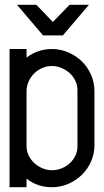

<svg xmlns="http://www.w3.org/2000/svg" viewBox="-20 -783 435 803"><path d="M91 -578V-542Q114 -560 141 -569Q168 -578 197 -578Q233 -578 265.5 -564Q298 -550 322.5 -526Q347 -502 361 -470Q375 -438 375 -402V-176Q375 -140 361 -108Q347 -76 322.5 -52Q298 -28 265.5 -14Q233 0 197 0Q136 0 91 -36V0H20V-578ZM304 -406Q304 -427 295 -445.5Q286 -464 271 -477.5Q256 -491 236.5 -499Q217 -507 197 -507Q176 -507 156.5 -498.5Q137 -490 122.5 -475.5Q108 -461 99.5 -441.5Q91 -422 91 -401V-172Q91 -151 100 -132.5Q109 -114 124 -100.5Q139 -87 158 -79Q177 -71 197 -71Q217 -71 236.5 -78.5Q256 -86 271 -99.5Q286 -113 295 -131.5Q304 -150 304 -171ZM51 -763H132L201 -691L271 -763H352L243 -635H160L51 -763Z"/></svg>

Font: Googee
Style: Regular
Weight: 400
Designer: Peter Wiegel
Foundry: CATFonts Peter Wiegel
Version: 1.000